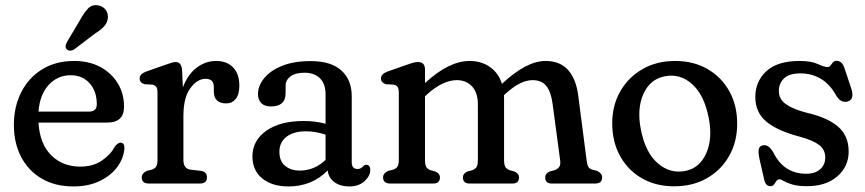

<svg xmlns="http://www.w3.org/2000/svg" viewBox="-20 -694 3270 726"><path d="M449 -290.5Q449 -230.5 385.5 -230.5H125.5Q130.5 -149.5 173.8 -106.8Q217 -64 283 -64Q332 -64 365.2 -86.8Q398.5 -109.5 414 -139.5Q425.5 -154.5 435.5 -154.5Q451 -154 450.5 -133.5Q448 -96 423.8 -63Q399.5 -30 357 -9.5Q314.5 11 257.5 11Q188.5 11 138 -18.5Q87.5 -48 60 -100.5Q32.5 -153 32.5 -222Q32.5 -290.5 60.2 -345.2Q88 -400 139.2 -431.8Q190.5 -463.5 261 -463.5Q316.5 -463.5 358.8 -441Q401 -418.5 425 -379.5Q449 -340.5 449 -290.5ZM247.5 -409.5Q197.5 -409.5 164 -372.8Q130.5 -336 125.5 -272H316.5Q346 -272 346 -299.5Q346 -349 318.8 -379.2Q291.5 -409.5 247.5 -409.5ZM283 -619Q298 -646.5 313.2 -662.2Q328.5 -678 352 -673.5Q371 -670 380.8 -655Q390.5 -640 387.5 -622.5Q384.5 -605.5 372.2 -592.8Q360 -580 338.5 -566.5L259.5 -506.5Q252.5 -502.5 245 -502.5Q237.5 -502.5 232.5 -507.5Q227 -513 228.2 -520.5Q229.5 -528 233.5 -535.5Z M668.5 -428.5 671.5 -363.5Q690 -413 723.8 -438.2Q757.5 -463.5 797 -463.5Q838 -463.5 861.5 -439Q885 -414.5 885 -370Q885 -336.5 871.2 -319.8Q857.5 -303 835.5 -303Q788.5 -303 788.5 -349V-365Q788.5 -396 757.5 -396Q725.5 -396 699.5 -360.2Q673.5 -324.5 673.5 -255.5V-89Q673.5 -56 700.5 -52.5L739 -48Q762.5 -45 762.5 -23Q762.5 0 735 0H543.5Q516 0 516 -23Q516 -39 535.5 -48L554 -52.5Q565 -56 570.2 -64Q575.5 -72 575.5 -89V-343.5Q575.5 -359 570.8 -365.5Q566 -372 556 -374L527 -375.5Q508 -381 508 -397Q508 -414.5 533 -423.5L604 -448.5Q618 -453.5 628 -456.5Q638 -459.5 644.5 -459.5Q666 -459.5 668.5 -428.5Z M934.5 -102.5Q934.5 -162.5 986.8 -199.5Q1039 -236.5 1128.5 -236.5Q1172 -236.5 1211 -226V-338Q1211 -377 1189.8 -398Q1168.5 -419 1131 -419Q1096.5 -419 1078.2 -405Q1060 -391 1060 -370V-342Q1060 -291.5 1004.5 -291.5Q980 -291.5 967.8 -304.2Q955.5 -317 955.5 -338Q955.5 -369.5 978.8 -398.2Q1002 -427 1046.5 -445Q1091 -463 1155 -463Q1231.5 -463 1270.8 -427.5Q1310 -392 1310 -330.5V-80.5Q1310 -55 1332 -55Q1343.5 -55 1351.5 -63.5Q1354 -66.5 1357 -68.8Q1360 -71 1364 -71Q1380 -71 1380 -51Q1380 -28.5 1358.2 -8.8Q1336.5 11 1300.5 11Q1267 11 1244.8 -5Q1222.5 -21 1219 -49.5Q1160 11 1070.5 11Q1009 11 971.8 -19.2Q934.5 -49.5 934.5 -102.5ZM1036.5 -120Q1036.5 -84.5 1058.2 -66.8Q1080 -49 1113.5 -49Q1169 -49 1211 -89.5V-185Q1194 -190.5 1175.5 -194Q1157 -197.5 1136.5 -197.5Q1090.5 -197.5 1063.5 -177Q1036.5 -156.5 1036.5 -120Z M1587 -431V-380Q1634 -423 1675.5 -443.2Q1717 -463.5 1755.5 -463.5Q1800 -463.5 1832.5 -440.8Q1865 -418 1878 -377Q1970.5 -463.5 2042.5 -463.5Q2098 -463.5 2128.5 -428.8Q2159 -394 2166.5 -332L2198 -89Q2200 -72 2204.2 -64Q2208.5 -56 2219.5 -52.5L2237.5 -48Q2257 -38.5 2257 -23Q2257 0 2229.5 0H2066.5Q2041.5 0 2041.5 -23Q2041.5 -38 2058.5 -45.5L2077 -50.5Q2088 -54.5 2094.2 -62.5Q2100.5 -70.5 2098 -88.5L2069.5 -301.5Q2063.5 -346.5 2045.8 -368.8Q2028 -391 1993.5 -391Q1972 -391 1947.2 -379.2Q1922.5 -367.5 1891.5 -339.5L1885.5 -334Q1886 -329 1886 -323.5V-89Q1886 -71 1891 -62.8Q1896 -54.5 1907 -50.5L1925.5 -45.5Q1942.5 -38 1942.5 -23Q1942.5 0 1917.5 0H1755.5Q1730.5 0 1730.5 -23Q1730.5 -38 1747.5 -45.5L1766 -50.5Q1777 -54.5 1782 -62.8Q1787 -71 1787 -89V-298.5Q1787 -343.5 1765 -367.2Q1743 -391 1707 -391Q1682 -391 1653.5 -377.8Q1625 -364.5 1593.5 -336L1587 -329.5V-89Q1587 -71 1591.8 -62.8Q1596.5 -54.5 1608 -50.5L1626 -45.5Q1643.5 -38 1643.5 -23Q1643.5 0 1618 0H1456Q1428.5 0 1428.5 -23Q1428.5 -39 1448 -48L1466.5 -52.5Q1477.5 -56 1482.8 -64Q1488 -72 1488 -89V-343.5Q1488 -359 1483.2 -365.5Q1478.5 -372 1468.5 -374L1439.5 -375.5Q1420.5 -381.5 1420.5 -397Q1420.5 -414.5 1445.5 -423.5L1515 -448Q1531 -453.5 1541.2 -456.5Q1551.5 -459.5 1560.5 -459.5Q1587 -459.5 1587 -431Z M2533 -463.5Q2602.5 -463.5 2655.2 -433Q2708 -402.5 2737.8 -349Q2767.5 -295.5 2767.5 -226Q2767.5 -158 2737.2 -104.5Q2707 -51 2653.2 -20.2Q2599.5 10.5 2529.5 10.5Q2460 10.5 2407.2 -19.8Q2354.5 -50 2324.8 -103.8Q2295 -157.5 2295 -228Q2295 -295 2325.2 -348.2Q2355.5 -401.5 2409.2 -432.5Q2463 -463.5 2533 -463.5ZM2571 -47.5Q2625.5 -58 2650.5 -114.5Q2675.5 -171 2659.5 -250Q2642.5 -335.5 2596.8 -376.2Q2551 -417 2493.5 -405.5Q2438.5 -395 2413 -339Q2387.5 -283 2403.5 -203Q2420.5 -117 2467 -76.8Q2513.5 -36.5 2571 -47.5Z M3028.5 -37Q3062.5 -37 3081.5 -54.2Q3100.5 -71.5 3100.5 -98.5Q3100.5 -128 3077.8 -145.5Q3055 -163 3008.5 -176Q2921 -198.5 2878.5 -233.5Q2836 -268.5 2836 -327.5Q2836 -386 2877.8 -424.8Q2919.5 -463.5 3003 -463.5Q3047.5 -463.5 3072 -452Q3096.5 -440.5 3109.5 -440.5Q3116 -440.5 3120.2 -446.2Q3124.5 -452 3129.2 -458Q3134 -464 3143.5 -464Q3153 -464 3160.5 -457.8Q3168 -451.5 3173.5 -435.5L3198.5 -360.5Q3212 -320 3187.5 -311Q3162 -302 3143.5 -330Q3119.5 -374.5 3084.8 -395.5Q3050 -416.5 3007 -416.5Q2964 -416.5 2944.5 -397.5Q2925 -378.5 2925 -350.5Q2925 -319.5 2951.2 -300.5Q2977.5 -281.5 3029 -268Q3107 -250.5 3148 -216Q3189 -181.5 3189 -121Q3189 -64.5 3146.2 -27.2Q3103.5 10 3031.5 10Q2996.5 10 2975.5 3.5Q2954.5 -3 2943.8 -9.5Q2933 -16 2928 -16Q2920 -16 2915.8 -9.5Q2911.5 -3 2907 3.5Q2902.5 10 2893.5 10Q2875 10 2869.5 -15L2851.5 -94.5Q2847 -115 2848.8 -127.8Q2850.5 -140.5 2862.5 -144Q2885 -150.5 2904 -118Q2943.5 -37 3028.5 -37Z"/></svg>

Font: Fraunces 72pt SuperSoft
Style: Regular
Weight: 400
Version: Version 1.000;[b76b70a41]